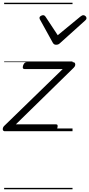

<svg xmlns="http://www.w3.org/2000/svg" viewBox="-30 -950 646 1390"><path d="M8 0Q-10 0 -10 -14Q-10 -28 0 -38L424 -450H148Q139 -450 136 -456Q133 -462 137 -475Q141 -487 147.5 -493.5Q154 -500 163 -500H497Q508 -500 512 -493.5Q516 -487 514.5 -478Q513 -469 504 -460L85 -50H375Q384 -50 386.5 -44Q389 -38 385 -23Q382 -12 375.5 -6Q369 0 359 0ZM573 -840Q582 -840 589 -833.5Q596 -827 596 -819Q596 -813 593.5 -809.5Q591 -806 587 -802L406 -639Q398 -631 391 -628.5Q384 -626 376 -626Q369 -626 363 -629Q357 -632 352 -641L262 -804Q259 -808 257.5 -812Q256 -816 256 -820Q256 -829 265 -834.5Q274 -840 281 -840Q288 -840 291.5 -837.5Q295 -835 299 -830L388 -695L552 -830Q559 -835 563.5 -837.5Q568 -840 573 -840ZM0 410H495V420H0ZM0 -20H495V0H0ZM0 -505H495V-500H0ZM0 -930H495V-920H0Z"/></svg>

Font: Playwrite DE LA Guides
Style: Regular
Weight: 400
Designer: Veronika Burian, José Scaglione
Foundry: TypeTogether
Version: Version 1.003